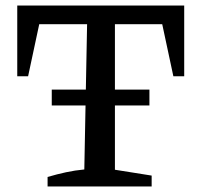

<svg xmlns="http://www.w3.org/2000/svg" viewBox="-20 -670 724 690"><path d="M642 -650V-396H603L563 -583H393V-60L525 -39V0H151V-34Q185 -44 217.5 -51Q250 -58 283 -61L293 -583H121L81 -396H42V-650ZM166 -348H517V-291H166Z"/></svg>

Font: Piazzolla SC Medium
Style: Regular
Weight: 500
Designer: Juan Pablo del Peral
Foundry: Huerta Tipografica
Version: Version 1.330